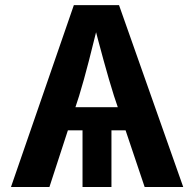

<svg xmlns="http://www.w3.org/2000/svg" viewBox="-20 -748 777 768"><path d="M425.8 -272.9V0H310.1V-272.9ZM23.9 0 275.4 -727.5H456.1L712.9 0H558.6L436 -364.3Q416 -427.7 394.8 -505.1Q373.5 -582.5 349.1 -677.2H378.9Q355.5 -582 335.4 -504.2Q315.4 -426.3 296.4 -364.3L177.7 0ZM175.8 -226.6V-319.3H561.5V-226.6Z"/></svg>

Font: Inter Cardless
Style: Bold
Weight: 700
Designer: Rasmus Andersson
Foundry: rsms
Version: Version 4.001;git-9221beed3